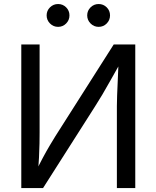

<svg xmlns="http://www.w3.org/2000/svg" viewBox="-20 -953 793 973"><path d="M665.5 0H572.3V-415Q572.3 -434.6 573.5 -468.8Q574.7 -502.9 576.9 -548.8Q579.1 -594.7 581.1 -648.9H598.1Q563.5 -587.4 540 -545.7Q516.6 -503.9 498.5 -473.4Q480.5 -442.9 461.9 -414.1L198.2 0H87.9V-727.5H180.7V-281.2Q180.7 -258.8 180.2 -226.6Q179.7 -194.3 177.7 -156Q175.8 -117.7 171.4 -75.7H158.2Q177.2 -116.2 196.3 -151.9Q215.3 -187.5 232.2 -215.8Q249 -244.1 260.3 -262.2L556.2 -727.5H665.5ZM480 -816.9Q456.1 -816.9 439 -834Q421.9 -851.1 421.9 -875Q421.9 -898.9 439 -915.8Q456.1 -932.6 480 -932.6Q503.9 -932.6 520.8 -915.8Q537.6 -898.9 537.6 -875Q537.6 -851.1 520.8 -834Q503.9 -816.9 480 -816.9ZM274.4 -816.9Q250.5 -816.9 233.4 -834Q216.3 -851.1 216.3 -875Q216.3 -898.9 233.4 -915.8Q250.5 -932.6 274.4 -932.6Q298.3 -932.6 315.2 -915.8Q332 -898.9 332 -875Q332 -851.1 315.2 -834Q298.3 -816.9 274.4 -816.9Z"/></svg>

Font: Adwaita Sans
Style: Regular
Weight: 400
Designer: Rasmus Andersson
Foundry: rsms
Version: Version 4.001;git-9221beed3